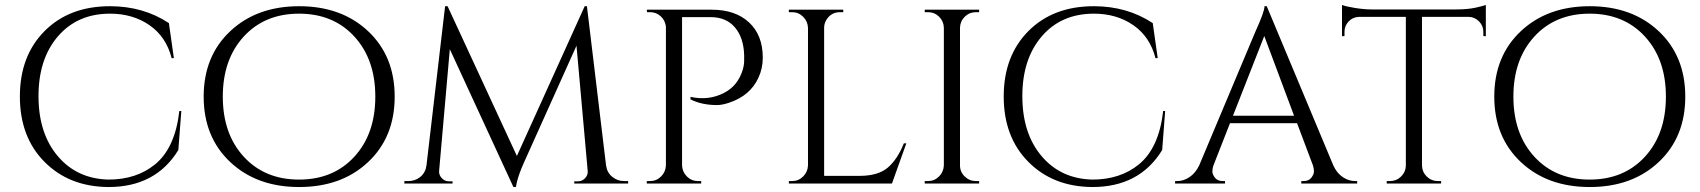

<svg xmlns="http://www.w3.org/2000/svg" viewBox="-20 -739 6844 773"><path d="M423 -714Q557 -714 660 -646L680 -505H671Q649 -591 582 -637.5Q515 -684 423 -684Q292 -684 213.5 -593Q135 -502 135 -352Q135 -202 212.5 -110.5Q290 -19 417 -16Q529 -16 604 -77Q685 -143 702 -292H710L698 -135Q607 14 417 14Q259 13 159.5 -87Q60 -187 60 -350.5Q60 -514 159.5 -614Q259 -714 423 -714Z M907 -613.5Q1014 -714 1184.5 -714Q1355 -714 1462 -613.5Q1569 -513 1569 -350Q1569 -187 1462 -86.5Q1355 14 1184.5 14Q1014 14 907 -86.5Q800 -187 800 -350Q800 -513 907 -613.5ZM961.5 -108Q1046 -16 1184 -16Q1322 -16 1406.5 -108Q1491 -200 1491 -350Q1491 -500 1406.5 -592Q1322 -684 1184 -684Q1046 -684 961.5 -592Q877 -500 877 -350Q877 -200 961.5 -108Z M2493 -10H2509V0H2292V-9H2307Q2324 -9 2336 -22Q2348 -35 2346 -52L2301 -555L2091 -88Q2063 -27 2057 14H2047L1791 -541L1748 -52Q1746 -36 1758 -22.5Q1770 -9 1787 -9H1802V0H1608V-10H1624Q1652 -10 1672.5 -27Q1693 -44 1697 -73L1772 -714H1782L2061 -111L2334 -714H2343L2420 -73Q2424 -44 2445 -27Q2466 -10 2493 -10Z M3051 -507Q3051 -463 3033 -425Q3000 -354 2917 -326Q2888 -316 2867 -316Q2805 -316 2760 -339V-349Q2833 -333 2895 -365Q2950 -393 2970 -457Q2976 -477 2976 -495Q2976 -513 2976 -517Q2974 -587 2939 -628.5Q2904 -670 2841 -670H2726V-73Q2727 -47 2745.5 -28.5Q2764 -10 2790 -10H2803V0H2584V-10H2597Q2623 -10 2641.5 -28.5Q2660 -47 2661 -73V-632Q2658 -657 2640 -673.5Q2622 -690 2597 -690H2585L2584 -700H2845Q2941 -700 2996 -648.5Q3051 -597 3051 -507Z M3169 -10Q3195 -10 3213.5 -28.5Q3232 -47 3233 -73V-627Q3232 -653 3213.5 -671.5Q3195 -690 3169 -690H3156V-700H3375V-690H3362Q3326 -690 3307 -659Q3298 -644 3298 -627V-31H3441Q3515 -31 3554 -64Q3593 -97 3619 -162H3629L3571 0H3156V-10Z M3716 -10Q3742 -10 3760.5 -28.5Q3779 -47 3780 -73V-628Q3779 -654 3760.5 -672Q3742 -690 3716 -690H3703V-700H3922V-690H3909Q3883 -690 3864.5 -672Q3846 -654 3845 -628V-73Q3845 -47 3864 -28.5Q3883 -10 3909 -10H3922V0H3703V-10Z M4384 -714Q4518 -714 4621 -646L4641 -505H4632Q4610 -591 4543 -637.5Q4476 -684 4384 -684Q4253 -684 4174.5 -593Q4096 -502 4096 -352Q4096 -202 4173.5 -110.5Q4251 -19 4378 -16Q4490 -16 4565 -77Q4646 -143 4663 -292H4671L4659 -135Q4568 14 4378 14Q4220 13 4120.5 -87Q4021 -187 4021 -350.5Q4021 -514 4120.5 -614Q4220 -714 4384 -714Z M5436 -10H5444V0H5219V-10H5228Q5249 -10 5259.5 -23.5Q5270 -37 5270 -49Q5270 -61 5266 -73L5202 -243H4932L4865 -72Q4861 -60 4861 -48.5Q4861 -37 4871.5 -23.5Q4882 -10 4903 -10H4912V0H4711V-10H4720Q4745 -10 4769 -26Q4793 -42 4808 -73L5034 -611Q5071 -692 5071 -714H5080L5348 -73Q5362 -42 5386 -26Q5410 -10 5436 -10ZM4944 -273H5190L5070 -594Z M5952 -611Q5952 -635 5935 -652.5Q5918 -670 5895 -671H5705V-72Q5706 -46 5724.5 -28Q5743 -10 5769 -10H5782V0H5563V-10H5576Q5602 -10 5620.5 -28Q5639 -46 5640 -71V-671H5450Q5426 -670 5409.5 -652.5Q5393 -635 5393 -611V-594L5383 -593V-719Q5398 -713 5435 -707Q5472 -701 5503 -701H5841Q5890 -701 5922.5 -708.5Q5955 -716 5962 -719V-593L5952 -594Z M6103 -613.5Q6210 -714 6380.5 -714Q6551 -714 6658 -613.5Q6765 -513 6765 -350Q6765 -187 6658 -86.5Q6551 14 6380.5 14Q6210 14 6103 -86.5Q5996 -187 5996 -350Q5996 -513 6103 -613.5ZM6157.5 -108Q6242 -16 6380 -16Q6518 -16 6602.5 -108Q6687 -200 6687 -350Q6687 -500 6602.5 -592Q6518 -684 6380 -684Q6242 -684 6157.5 -592Q6073 -500 6073 -350Q6073 -200 6157.5 -108Z"/></svg>

Font: Cinzel Decorative
Style: Regular
Weight: 400
Designer: Natanael Gama
Version: Version 1.001;PS 001.001;hotconv 1.0.56;makeotf.lib2.0.21325